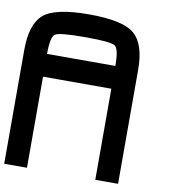

<svg xmlns="http://www.w3.org/2000/svg" viewBox="-93 -957 937 1038"><g transform="rotate(10 375.0 -437.5)"><path d="M500 -625Q500 -718.8 476.6 -734.4Q453.1 -750 312.5 -750Q171.9 -750 148.4 -734.4Q125 -718.8 125 -625ZM0 -625Q0 -765.6 62.5 -820.3Q125 -875 312.5 -875Q500 -875 562.5 -820.3Q625 -765.6 625 -625V0H500V-500H125V0H0Z"/></g></svg>

Font: CraftyPE
Style: Regular
Weight: 400
Designer: Erek Butcher
Foundry: Haunted Coop
Version: Version 0.018;April 4, 2024;FontCreator 15.0.0.2962 64-bit